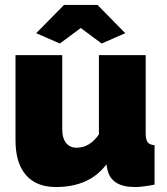

<svg xmlns="http://www.w3.org/2000/svg" viewBox="-20 -750 678 780"><path d="M127 -615.2 240.2 -730H376L488.8 -615.2L393.1 -573.2L308.1 -636.2L223.1 -573.2ZM43 -180.2V-525.9H232.9V-223.1Q232.9 -189 248.3 -169.4Q263.7 -149.9 291 -149.9Q344.7 -149.9 381.8 -204.1V-525.9H571.8V-210Q571.8 -183.1 579.6 -172.4Q587.4 -161.6 607.9 -160.2V0Q559.1 9.8 527.8 9.8Q430.7 9.8 416 -63L412.1 -82Q343.3 9.8 207 9.8Q127.4 9.8 85.2 -39.1Q43 -87.9 43 -180.2Z"/></svg>

Font: Rawline Black
Style: Regular
Weight: 900
Designer: Matt McInerney, Pablo Impallari, Rodrigo Fuenzalida
Foundry: Matt McInerney, Pablo Impallari, Rodrigo Fuenzalida
Version: Version 4.020;PS 004.020;hotconv 1.0.88;makeotf.lib2.5.64775